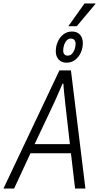

<svg xmlns="http://www.w3.org/2000/svg" viewBox="-57 -1095 574 1115"><path d="M-37 0 288 -686H355L439 0H379L355 -205H120L25 0ZM144 -258H349L322 -493Q321 -505 319.5 -519.5Q318 -534 316 -550.5Q314 -567 313 -582Q312 -597 311 -609H306Q299 -593 290 -572Q281 -551 271.5 -529.5Q262 -508 255 -493ZM329 -731Q300 -731 283.5 -749.5Q267 -768 267 -797Q267 -826 278.5 -852.5Q290 -879 311.5 -895.5Q333 -912 361 -912Q391 -912 407.5 -893.5Q424 -875 424 -845Q424 -816 412.5 -790Q401 -764 379.5 -747.5Q358 -731 329 -731ZM336 -772Q351 -772 361 -782.5Q371 -793 376.5 -809Q382 -825 382 -841Q382 -854 375 -862.5Q368 -871 354 -871Q340 -871 330 -860Q320 -849 315 -833Q310 -817 310 -801Q310 -788 316.5 -780Q323 -772 336 -772ZM340 -943 434 -1075H497V-1072L389 -943Z"/></svg>

Font: Archivo Condensed ExtraLight
Style: Italic
Weight: 250
Width: 3
Italic angle: -10°
Designer: Hector Gatti
Foundry: Omnibus-Type
Version: Version 2.001